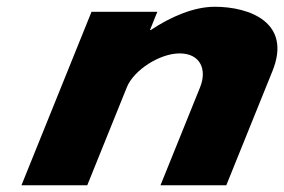

<svg xmlns="http://www.w3.org/2000/svg" viewBox="-20 -548 841 568"><path d="M43.5 0H238.2L355.3 -290C375.9 -341 452.9 -390 511.2 -390C573.9 -390 592.6 -341 572 -290L454.8 0H649.5L786.1 -338C843.9 -481 718.8 -528 615.4 -528C553.8 -528 486 -499 425.8 -459H423.6L445.4 -513H250.7Z"/></svg>

Font: Hussar
Style: BdWideOblFour
Weight: 700
Foundry: Cannot Into Space Fonts
Version: Version 2.00